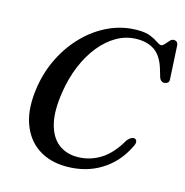

<svg xmlns="http://www.w3.org/2000/svg" viewBox="-107 -813 895 927"><g transform="rotate(15 340.5 -350.0)"><path d="M592 -203Q599.5 -200 600.8 -189.8Q602 -179.5 592.5 -162.5Q552 -80 477.5 -33.8Q403 12.5 305 12.5Q223 12.5 164 -26.5Q105 -65.5 79 -140.2Q53 -215 70 -323Q82.5 -402.5 118 -473Q153.5 -543.5 207 -597.5Q260.5 -651.5 327.2 -682.2Q394 -713 469 -713Q509 -713 533.8 -702.8Q558.5 -692.5 572.8 -682.2Q587 -672 595 -672Q603.5 -672 612.2 -682Q621 -692 630 -702.2Q639 -712.5 649 -712.5Q670 -712.5 671.5 -689.5L680.5 -522.5Q681 -511.5 674 -506Q667 -500.5 657.5 -500Q640 -500 632.5 -519.5L620.5 -560Q603 -618.5 568.2 -644.5Q533.5 -670.5 478 -670.5Q425 -670.5 378.2 -644.2Q331.5 -618 294 -571.5Q256.5 -525 231 -463.8Q205.5 -402.5 194.5 -332.5Q178.5 -233.5 194.2 -170.2Q210 -107 249.2 -76.5Q288.5 -46 343.5 -46Q406 -46 459.2 -79Q512.5 -112 554 -185Q575.5 -209.5 592 -203Z"/></g></svg>

Font: Fraunces 9pt S000
Style: Italic
Weight: 400
Italic angle: -16°
Version: Version 1.000; ttfautohint (v1.8.3)